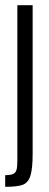

<svg xmlns="http://www.w3.org/2000/svg" viewBox="-24 -530 189 741"><path d="M43 89V-510H102V63Q102 123 93 149.5Q84 176 63 183.5Q42 191 -4 191V146Q18 146 27.5 141Q37 136 40 124.5Q43 113 43 89Z"/></svg>

Font: Saira Ultra Condensed
Style: Regular
Weight: 400
Width: 1
Designer: Hector Gatti with collaboration of the Omnibus-Type team
Foundry: Omnibus-Type
Version: Version 1.001; ttfautohint (v1.8)